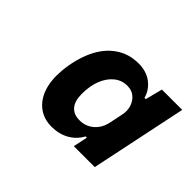

<svg xmlns="http://www.w3.org/2000/svg" viewBox="-86 -883 655 655"><g transform="rotate(45 241.5 -555.5)"><path d="M208 -374Q171 -374 144.5 -394Q118 -414 106 -449.5Q94 -485 98 -533Q104 -595 125.5 -641Q147 -687 183 -712Q219 -737 266 -737Q304 -737 329.5 -717.5Q355 -698 363 -668H369L385 -730H483L410 -381H309L320 -433H314Q299 -405 271.5 -389.5Q244 -374 208 -374ZM260 -457Q281 -457 297.5 -466Q314 -475 324.5 -490Q335 -505 339 -524L349 -572Q354 -594 348.5 -612.5Q343 -631 329 -643.5Q315 -656 292 -656Q266 -656 245.5 -639.5Q225 -623 213.5 -594Q202 -565 202 -526Q202 -492 217 -474.5Q232 -457 260 -457Z"/></g></svg>

Font: Mona Sans ExtraLight
Style: Bold Italic
Weight: 700
Italic angle: -11.6951°
Version: Version 2.000